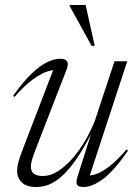

<svg xmlns="http://www.w3.org/2000/svg" viewBox="-20 -738 549 768"><path d="M291 -34.5 349 -217 356.5 -226Q328 -168.5 300.5 -124.5Q273 -80.5 245 -50.5Q217 -20.5 187.8 -5.2Q158.5 10 125.5 10Q85.5 10 67 -8.5Q48.5 -27 48.5 -55.5Q48.5 -70.5 53.2 -88.2Q58 -106 69.5 -137L199 -474L211.5 -455.5Q198 -460.5 172.8 -453.2Q147.5 -446 113 -421.5Q78.5 -397 38 -350L32.5 -355Q74 -413 108 -445Q142 -477 170 -490Q198 -503 220.5 -503Q242 -503 248.5 -492.2Q255 -481.5 246 -459L123.5 -143Q112.5 -114.5 108 -98.8Q103.5 -83 103.5 -73Q103.5 -51.5 116 -42.8Q128.5 -34 150 -34Q182.5 -34 213.5 -54.2Q244.5 -74.5 272.5 -107.2Q300.5 -140 322.5 -178.5Q344.5 -217 359 -253.5L438 -493H489L333.5 -19L322 -37.5Q338 -33.5 361.2 -40.5Q384.5 -47.5 416 -71.2Q447.5 -95 486.5 -140.5L492 -135.5Q436 -54.5 392.5 -22.2Q349 10 314.5 10Q293.5 10 288 0.8Q282.5 -8.5 291 -34.5ZM359 -554.5H346.5L258.5 -714L259 -718H322.5Z"/></svg>

Font: Newsreader 60pt Light
Style: Italic
Weight: 300
Italic angle: -17°
Designer: Hugues Gentile
Foundry: Production Type
Version: Version 1.003